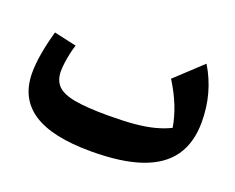

<svg xmlns="http://www.w3.org/2000/svg" viewBox="-94 -707 1071 876"><g transform="rotate(20 441.5 -269.0)"><path d="M728.2 -218.6Q694.3 -201.8 652.9 -191.2Q611.5 -180.5 557.4 -175.7Q503.3 -170.9 430.3 -170.9Q328.1 -170.9 269.1 -181.6Q210.1 -192.4 185.3 -218Q160.5 -243.7 160.5 -288.2Q160.5 -305.5 163.6 -328.9Q166.7 -352.4 172 -376.5Q177.4 -400.7 183.9 -419.8L74.9 -444Q57.8 -383.1 48.8 -330.9Q39.9 -278.6 39.9 -236Q39.9 -113 132.2 -51.7Q224.6 9.6 413.9 9.6Q561 9.6 656.2 -23Q751.3 -55.7 797.7 -121.7Q844.1 -187.8 844.1 -288.4Q844.1 -430.2 773.3 -546.7L644.7 -426.9Q678.7 -372.6 699.3 -321Q719.9 -269.4 728.2 -218.6Z"/></g></svg>

Font: Pinar FD VF
Style: Regular
Weight: 300
Designer: Amin Abedi
Version: Version 2.000